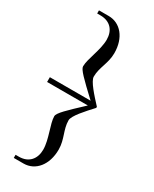

<svg xmlns="http://www.w3.org/2000/svg" viewBox="-218 -676 725 906"><g transform="rotate(30 145.0 -223.0)"><path d="M-10 -210H212C136 -139 100 -105 100 -87C100 -46 134 20 134 76C134 126 105 162 51 162H33V179H86C150 179 197 123 197 39C197 -17 168 -53 168 -104C168 -129 215 -180 252 -220V-226C215 -266 168 -317 168 -342C168 -393 197 -430 197 -486C197 -570 150 -625 86 -625H33V-608H51C105 -608 134 -573 134 -523C134 -467 100 -400 100 -359C100 -342 133 -310 212 -236H-10Z"/></g></svg>

Font: FoglihtenDeH02
Style: Regular
Weight: 500
Designer: gluk (gluksza@wp.pl|www.glukfonts.pl)
Version: Version 0.68